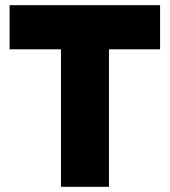

<svg xmlns="http://www.w3.org/2000/svg" viewBox="-20 -720 654 740"><path d="M215 0V-642H400V0ZM17 -530V-700H597V-530Z"/></svg>

Font: Figtree Light Black
Style: Regular
Weight: 900
Version: Version 2.000